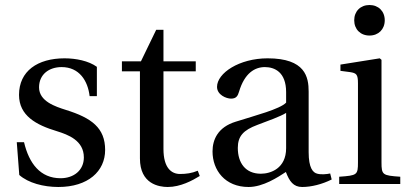

<svg xmlns="http://www.w3.org/2000/svg" viewBox="-20 -735 1634 767"><path d="M47 -167 57 -36C93 -4 154 12 213 12C332 12 400 -51 400 -136C400 -224 346 -264 243 -296C202 -309 136 -330 136 -386C136 -438 176 -467 226 -467C297 -467 331 -412 338 -351H367V-468C334 -492 283 -502 238 -502C130 -502 56 -451 56 -356C56 -273 124 -236 207 -211C252 -197 315 -174 315 -106C315 -55 275 -23 222 -23C141 -23 96 -82 76 -167Z M467 -450H539V-102C539 0 615 12 650 12C701 12 749 -14 778 -32L770 -53C746 -43 724 -40 699 -40C665 -40 633 -64 633 -140V-450H762V-490H633V-616H604L543 -490H467Z M829 -130C829 -55 879 12 973 12C1031 12 1090 -27 1122 -48C1136 -11 1152 12 1187 12C1224 12 1267 1 1305 -18L1299 -42C1285 -39 1263 -37 1248 -41C1230 -45 1213 -64 1213 -127V-369C1213 -427 1200 -502 1049 -502C936 -502 847 -443 847 -388C847 -356 884 -341 903 -341C924 -341 930 -352 935 -369C957 -443 998 -467 1038 -467C1077 -467 1123 -447 1123 -367V-325C1098 -299 1001 -274 922 -249C850 -227 829 -177 829 -130ZM930 -144C930 -191 952 -215 1008 -236C1048 -251 1101 -270 1123 -284V-143C1123 -62 1061 -41 1022 -41C960 -41 930 -85 930 -144Z M1395 -654C1395 -618 1420 -593 1456 -593C1492 -593 1517 -618 1517 -654C1517 -690 1492 -715 1456 -715C1420 -715 1395 -690 1395 -654ZM1335 0H1579V-29C1508 -34 1504 -36 1504 -87V-496L1497 -502L1340 -477V-452L1378 -447C1404 -443 1410 -438 1410 -402V-87C1410 -36 1407 -34 1335 -29Z"/></svg>

Font: Lingua Franca
Style: Regular
Weight: 400
Version: Version 1.19